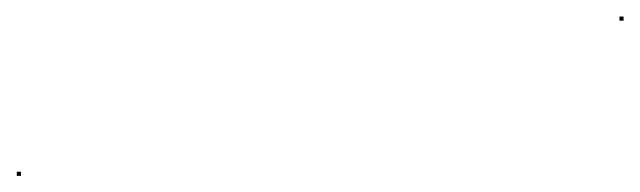

<svg xmlns="http://www.w3.org/2000/svg" viewBox="-22 -287 773 232"><path d="M-1.7 -74.5H3.3V-79.5H-1.7ZM726.5 -262H731.5V-267H726.5Z"/></svg>

Font: FRB American Cursive Just Endings
Style: Italic
Weight: 400
Italic angle: -25°
Version: Version 2.0;Modular Font Editor K font №1